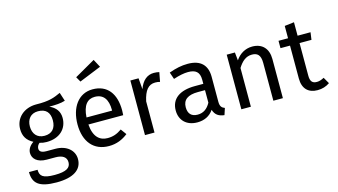

<svg xmlns="http://www.w3.org/2000/svg" viewBox="-106 -1189 3152 1790"><g transform="rotate(-15 1470.5 -294.0)"><path d="M252 -473C327 -473 365 -433 365 -356C365 -280 326 -236 254 -236C182 -236 143 -285 143 -355C143 -424 181 -473 252 -473ZM493 -586C431 -558 383 -536 252 -539C136 -539 49 -463 49 -355C49 -287 77 -241 138 -209C100 -184 80 -150 80 -116C80 -63 122 -16 216 -16H299C365 -16 405 9 405 59C405 112 365 141 251 141C135 141 108 113 108 53H25C25 160 79 213 251 213C414 213 498 155 498 53C498 -31 426 -93 318 -93H234C180 -93 165 -112 165 -136C165 -155 176 -174 191 -185C213 -178 234 -175 258 -175C384 -175 459 -250 459 -354C459 -415 428 -459 366 -487C426 -487 476 -489 520 -503Z M922 -300H675C682 -417 728 -466 798 -466C881 -466 922 -409 922 -306ZM1013 -279C1013 -440 938 -539 796 -539C660 -539 577 -422 577 -258C577 -91 663 12 810 12C883 12 942 -13 994 -54L954 -109C908 -77 869 -63 817 -63C741 -63 684 -110 675 -232H1011C1012 -244 1013 -261 1013 -279ZM919 -724 878 -801 679 -687 707 -638Z M1388 -539C1324 -539 1275 -499 1247 -420L1238 -527H1159V0H1251V-301C1273 -402 1311 -449 1377 -449C1396 -449 1407 -447 1423 -443L1440 -533C1424 -537 1405 -539 1388 -539Z M1684 -57C1624 -57 1593 -90 1593 -152C1593 -224 1642 -260 1739 -260H1808V-139C1778 -84 1738 -57 1684 -57ZM1900 -123V-364C1900 -474 1842 -539 1715 -539C1656 -539 1598 -527 1533 -503L1556 -436C1610 -454 1659 -464 1698 -464C1771 -464 1808 -436 1808 -360V-321H1727C1580 -321 1495 -260 1495 -147C1495 -53 1558 12 1663 12C1727 12 1783 -12 1820 -67C1836 -15 1870 6 1923 12L1944 -52C1917 -62 1900 -77 1900 -123Z M2337 -539C2268 -539 2212 -503 2176 -449L2168 -527H2089V0H2181V-374C2216 -430 2256 -467 2315 -467C2366 -467 2398 -444 2398 -365V0H2490V-378C2490 -478 2434 -539 2337 -539Z M2906 -85C2880 -71 2859 -64 2836 -64C2790 -64 2773 -89 2773 -142V-456H2888L2898 -527H2773V-657L2681 -646V-527H2589V-456H2681V-138C2681 -40 2734 12 2823 12C2868 12 2906 0 2941 -24Z"/></g></svg>

Font: Fira Math
Style: Regular
Weight: 400
Designer: Xiangdong Zeng
Foundry: Xiangdong Zeng
Version: Version 0.3.4